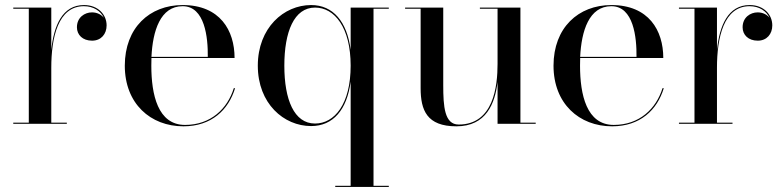

<svg xmlns="http://www.w3.org/2000/svg" viewBox="-20 -490 3101 760"><path d="M32.5 -4.5V0H244.5V-4.5H183V-222C183 -341.5 210 -465.5 312 -465.5C350.5 -465.5 379 -446 391 -419.5C381 -432.5 364 -441 344 -441C315.5 -441 284.5 -421.5 284.5 -382C284.5 -352 307 -329 344.5 -329C380.5 -329 402 -355.5 402 -389.5C402 -432.5 368 -470 312.5 -470C227 -470 193 -389 183 -292V-460H32.5V-455.5H94V-4.5Z M910.5 -141H905.5C880.5 -60 814.5 4.5 712.5 4.5C604.5 4.5 579 -116 579 -230C579 -240 579 -250.5 579.5 -260.5H908.5C908.5 -369.5 851 -470 703 -470C572 -470 474 -380 474 -230C474 -80 575.5 10 706 10C817 10 884.5 -55 910.5 -141ZM703 -465.5C791 -465.5 803.5 -341.5 802.5 -265H579.5C584.5 -367.5 614.5 -465.5 703 -465.5Z M1519 245.5H1458.5V-455.5H1519V-460H1368V-293C1353.5 -404.5 1298.5 -470 1211.5 -470C1103.5 -470 1000.5 -380 1000.5 -230C1000.5 -80 1103.5 9 1211.5 9C1298.5 9 1353.5 -55.5 1368 -167V245.5H1307V250H1519ZM1368 -230C1368 -78.5 1304.5 -1 1227 -1C1144 -1 1105.5 -96 1105.5 -230C1105.5 -364 1144 -460 1227 -460C1304.5 -460 1368 -381 1368 -230Z M2040 -4.5V-460H1879.5V-455.5H1949.5V-237C1949.5 -148 1933.5 3 1795.5 3C1739.5 3 1734.5 -68.5 1734.5 -152.5V-460H1583.5V-455.5H1645V-141C1645 -54 1669.5 10 1786.5 10C1905 10 1939.5 -81 1949.5 -165.5V0H2100.5V-4.5Z M2607.5 -141H2602.5C2577.5 -60 2511.5 4.5 2409.5 4.5C2301.5 4.5 2276 -116 2276 -230C2276 -240 2276 -250.5 2276.5 -260.5H2605.5C2605.5 -369.5 2548 -470 2400 -470C2269 -470 2171 -380 2171 -230C2171 -80 2272.5 10 2403 10C2514 10 2581.5 -55 2607.5 -141ZM2400 -465.5C2488 -465.5 2500.5 -341.5 2499.5 -265H2276.5C2281.5 -367.5 2311.5 -465.5 2400 -465.5Z M2667.5 -4.5V0H2879.5V-4.5H2818V-222C2818 -341.5 2845 -465.5 2947 -465.5C2985.5 -465.5 3014 -446 3026 -419.5C3016 -432.5 2999 -441 2979 -441C2950.5 -441 2919.5 -421.5 2919.5 -382C2919.5 -352 2942 -329 2979.5 -329C3015.5 -329 3037 -355.5 3037 -389.5C3037 -432.5 3003 -470 2947.5 -470C2862 -470 2828 -389 2818 -292V-460H2667.5V-455.5H2729V-4.5Z"/></svg>

Font: Bodoni* 36pt
Style: Regular
Weight: 400
Version: Version 2.3